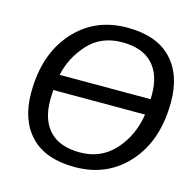

<svg xmlns="http://www.w3.org/2000/svg" viewBox="-106 -823 951 944"><g transform="rotate(15 369.5 -350.5)"><path d="M53.7 -283.2Q53.7 -478.5 158.2 -596.7Q262.7 -714.8 428.7 -714.8Q577.6 -714.8 653.8 -635.5Q730 -556.2 730 -417Q730 -221.7 625.5 -103.5Q521 14.6 355 14.6Q206.1 14.6 129.9 -64.7Q53.7 -144 53.7 -283.2ZM153.8 -271.5Q153.8 -171.4 205.8 -116.5Q257.8 -61.5 360.4 -61.5Q467.8 -61.5 536.6 -137.7Q605.5 -213.9 622.6 -324.2H155.8Q153.8 -298.8 153.8 -271.5ZM166.5 -404.3H629.4Q629.9 -416.5 629.9 -428.7Q629.9 -528.8 577.9 -583.7Q525.9 -638.7 423.3 -638.7Q315.9 -638.7 250.7 -566.7Q185.5 -494.6 166.5 -404.3Z"/></g></svg>

Font: Istok Web
Style: Italic
Weight: 400
Italic angle: -13°
Designer: Andrey V. Panov
Foundry: Andrey V. Panov
Version: Version 1.0.2g